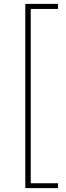

<svg xmlns="http://www.w3.org/2000/svg" viewBox="-20 -800 339 987"><path d="M110 167H278V142H138V-754H278V-780H110Z"/></svg>

Font: Source Han Sans JP ExtraLight
Style: Regular
Weight: 250
Designer: Ryoko NISHIZUKA 西塚涼子 (kana, bopomofo & ideographs); Paul D. Hunt (Latin, Greek & Cyrillic); Sandoll Communications 산돌커뮤니
Foundry: Adobe
Version: Version 2.001;hotconv 1.0.107;makeotfexe 2.5.65593